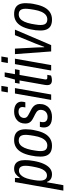

<svg xmlns="http://www.w3.org/2000/svg" viewBox="883 -1667 940 2788"><g transform="rotate(-90 1353.0 -273.0)"><path d="M-21 177 103 -526H164L160 -456H166Q188 -492 221 -515Q254 -538 296 -538Q336 -538 364 -521.5Q392 -505 407 -470Q422 -435 422 -381Q422 -353 419.5 -321Q417 -289 410 -254Q395 -168 368 -108.5Q341 -49 303 -18.5Q265 12 217 12Q188 12 166 4Q144 -4 129 -20.5Q114 -37 106 -61H100L58 177ZM198 -61Q227 -61 249.5 -78Q272 -95 289 -129Q306 -163 317 -215Q325 -251 330 -279.5Q335 -308 337.5 -331Q340 -354 340 -372Q340 -405 332 -426Q324 -447 308.5 -457.5Q293 -468 270 -468Q239 -468 214 -448Q189 -428 171.5 -391.5Q154 -355 143 -304Q136 -271 132 -246Q128 -221 126 -201Q124 -181 124 -163Q124 -127 133.5 -104Q143 -81 159.5 -71Q176 -61 198 -61Z M631 12Q579 12 544 -5.5Q509 -23 491 -60.5Q473 -98 473 -156Q473 -189 477 -225Q481 -261 489 -296Q506 -378 536 -431.5Q566 -485 610 -511.5Q654 -538 711 -538Q764 -538 799 -520.5Q834 -503 852 -466Q870 -429 870 -369Q870 -336 866 -300Q862 -264 853 -228Q837 -147 807 -94Q777 -41 733 -14.5Q689 12 631 12ZM635 -56Q671 -56 698.5 -78Q726 -100 745 -142.5Q764 -185 774 -246Q780 -279 783 -302Q786 -325 787.5 -341.5Q789 -358 789 -372Q789 -406 780 -428Q771 -450 753 -460.5Q735 -471 708 -471Q672 -471 645.5 -450Q619 -429 600.5 -388Q582 -347 570 -287Q564 -253 560 -228.5Q556 -204 554.5 -186.5Q553 -169 553 -154Q553 -119 562 -97.5Q571 -76 589.5 -66Q608 -56 635 -56Z M1050 12Q1009 12 980 4Q951 -4 932.5 -19.5Q914 -35 905 -56.5Q896 -78 896 -105Q896 -119 898 -134Q900 -149 905 -164H980Q976 -152 974.5 -139.5Q973 -127 973 -118Q973 -96 982 -81.5Q991 -67 1008.5 -59.5Q1026 -52 1051 -52Q1073 -52 1091.5 -59Q1110 -66 1123.5 -79Q1137 -92 1144.5 -111Q1152 -130 1152 -154Q1152 -174 1143.5 -188Q1135 -202 1120.5 -213Q1106 -224 1088 -232.5Q1070 -241 1051 -251Q1033 -260 1015 -270.5Q997 -281 983 -295Q969 -309 961 -328.5Q953 -348 953 -375Q953 -416 966 -446Q979 -476 1003 -496.5Q1027 -517 1058 -527.5Q1089 -538 1126 -538Q1160 -538 1186.5 -531Q1213 -524 1232 -510Q1251 -496 1261 -476Q1271 -456 1271 -430Q1271 -416 1268 -402Q1265 -388 1262 -375H1187Q1191 -396 1192 -404.5Q1193 -413 1193 -418Q1193 -438 1184 -450.5Q1175 -463 1159.5 -468.5Q1144 -474 1124 -474Q1103 -474 1086 -467.5Q1069 -461 1057.5 -449.5Q1046 -438 1040 -423Q1034 -408 1034 -392Q1034 -371 1044.5 -357.5Q1055 -344 1072 -334.5Q1089 -325 1109 -314Q1130 -303 1152.5 -291.5Q1175 -280 1194 -264.5Q1213 -249 1225 -226Q1237 -203 1237 -169Q1237 -123 1222 -88.5Q1207 -54 1181 -31.5Q1155 -9 1121 1.5Q1087 12 1050 12Z M1405 -629 1421 -723H1500L1484 -629ZM1296 0 1389 -526H1468L1375 0Z M1582 11Q1556 11 1540 2.5Q1524 -6 1517.5 -21.5Q1511 -37 1511 -59Q1511 -69 1512.5 -80Q1514 -91 1516 -103L1579 -459H1532L1544 -526H1592L1632 -675H1696L1670 -526H1742L1730 -459H1659L1597 -107Q1596 -102 1594.5 -93.5Q1593 -85 1593 -81Q1593 -68 1599 -62Q1605 -56 1619 -56H1660L1650 -2Q1640 2 1628 5Q1616 8 1604 9.5Q1592 11 1582 11Z M1832 -629 1848 -723H1927L1911 -629ZM1723 0 1816 -526H1895L1802 0Z M2000 0 1961 -526H2041L2057 -229Q2058 -217 2058.5 -194Q2059 -171 2060 -146Q2061 -121 2061 -101H2067Q2071 -113 2080 -136.5Q2089 -160 2098.5 -185.5Q2108 -211 2115 -229L2237 -526H2317L2092 0Z M2462 12Q2410 12 2375 -5.5Q2340 -23 2322 -60.5Q2304 -98 2304 -156Q2304 -189 2308 -225Q2312 -261 2320 -296Q2337 -378 2367 -431.5Q2397 -485 2441 -511.5Q2485 -538 2542 -538Q2595 -538 2630 -520.5Q2665 -503 2683 -466Q2701 -429 2701 -369Q2701 -336 2697 -300Q2693 -264 2684 -228Q2668 -147 2638 -94Q2608 -41 2564 -14.5Q2520 12 2462 12ZM2466 -56Q2502 -56 2529.5 -78Q2557 -100 2576 -142.5Q2595 -185 2605 -246Q2611 -279 2614 -302Q2617 -325 2618.5 -341.5Q2620 -358 2620 -372Q2620 -406 2611 -428Q2602 -450 2584 -460.5Q2566 -471 2539 -471Q2503 -471 2476.5 -450Q2450 -429 2431.5 -388Q2413 -347 2401 -287Q2395 -253 2391 -228.5Q2387 -204 2385.5 -186.5Q2384 -169 2384 -154Q2384 -119 2393 -97.5Q2402 -76 2420.5 -66Q2439 -56 2466 -56Z"/></g></svg>

Font: Archivo Condensed
Style: Italic
Weight: 400
Width: 3
Italic angle: -10°
Designer: Hector Gatti
Foundry: Omnibus-Type
Version: Version 2.001